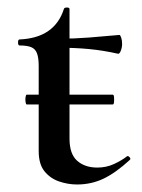

<svg xmlns="http://www.w3.org/2000/svg" viewBox="-20 -479 379 511"><path d="M51 -201Q49 -201 48 -207.5Q47 -214 48 -220.5Q49 -227 51 -227H280Q283 -227 283.5 -220.5Q284 -214 283.5 -207.5Q283 -201 280 -201ZM185 12Q161 12 137.5 4Q114 -4 98.5 -23Q83 -42 83 -77V-303Q83 -325 78.5 -337Q74 -349 63 -353.5Q52 -358 32 -358Q28 -358 28 -366Q28 -374 32 -374Q79 -376 108.5 -396.5Q138 -417 150 -455Q151 -459 158 -459Q165 -459 165 -455V-110Q165 -69 185.5 -51Q206 -33 239 -33Q263 -33 283.5 -42.5Q304 -52 318 -63Q321 -65 325 -60.5Q329 -56 325 -53Q288 -19 255.5 -3.5Q223 12 185 12ZM294 -336Q254 -345 216.5 -348.5Q179 -352 136 -352V-376Q177 -376 215.5 -379Q254 -382 298 -386Q300 -386 302.5 -379Q305 -372 305 -362Q305 -353 301.5 -344Q298 -335 294 -336Z"/></svg>

Font: Cormorant Light SemiBold
Style: Regular
Weight: 600
Version: Version 4.000